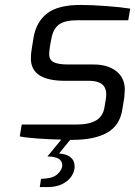

<svg xmlns="http://www.w3.org/2000/svg" viewBox="-20 -560 547 777"><path d="M182 -372Q179 -348 179 -340Q179 -318 197 -308.5Q215 -299 257 -299H359Q416 -299 450.5 -272Q485 -245 485 -197Q485 -189 483 -165L475 -117Q465 -52 413.5 -23Q362 6 273 6H264L219 61Q282 66 282 115Q282 134 269.5 153Q257 172 232.5 184.5Q208 197 174 197H141L146 164L169 162Q199 159 215.5 142Q232 125 232 109Q232 93 219 83.5Q206 74 172 73L228 5Q180 4 131.5 0.5Q83 -3 60 -8L68 -56H290Q340 -56 368.5 -72.5Q397 -89 403 -127L409 -164Q410 -170 410 -178Q410 -233 341 -233H243Q105 -233 105 -323Q105 -345 109 -366L116 -409Q127 -472 171 -506Q215 -540 307 -540Q349 -540 410 -535.5Q471 -531 507 -525L499 -478H292Q242 -478 218.5 -460.5Q195 -443 188 -404Z"/></svg>

Font: Exo
Style: Italic
Weight: 400
Italic angle: -9°
Designer: Natanael Gama
Foundry: Natanael Gama
Version: Version 1.500; ttfautohint (v1.6)